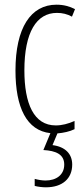

<svg xmlns="http://www.w3.org/2000/svg" viewBox="-20 -559 360 819"><path d="M288 143C288 98 259 67 204 60L225 10C250 8 278 2 298 -8V-43C271 -31 244 -24 218 -24C124 -24 84 -117 84 -259C84 -422 136 -504 223 -504C246 -504 267 -499 287 -488L300 -520C277 -532 251 -539 221 -539C111 -539 46 -440 46 -258C46 -100 94 -2 195 9L165 81C218 84 254 99 254 143C254 187 220 211 174 211C160 211 142 208 128 204V234C143 238 162 240 176 240C246 240 288 203 288 143Z"/></svg>

Font: Noto Sans Devanagari UI ExtraCondensed ExtraLight
Style: Regular
Weight: 200
Width: 2
Designer: Jelle Bosma - Monotype Design Team
Foundry: Monotype Imaging Inc.
Version: Version 2.004